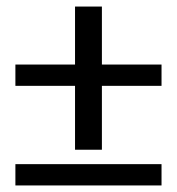

<svg xmlns="http://www.w3.org/2000/svg" viewBox="-20 -519 539 586"><path d="M27 -18V47H473V-18ZM27 -257H209V-62H291V-257H473V-322H291V-499H209V-322H27Z"/></svg>

Font: Charger Sport
Style: DfBd
Weight: 400
Designer: Jasper
Foundry: Cannot Into Space Fonts
Version: Version 1.1